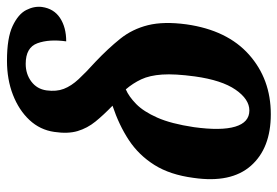

<svg xmlns="http://www.w3.org/2000/svg" viewBox="-152 -440 815 564"><g transform="rotate(90 256.0 -158.5)"><path d="M310 -546Q410 -546 461.5 -487.5Q513 -429 497 -319Q488 -250 459 -204Q430 -158 386 -129Q342 -100 285 -81Q312 -55 331.5 -31Q351 -7 359.5 21.5Q368 50 362 90Q356 132 327 163Q298 194 253 211.5Q208 229 153 229Q86 229 51 212.5Q16 196 4 172.5Q-8 149 -5 126Q0 91 27.5 73Q55 55 96 55Q89 105 101.5 139.5Q114 174 162 174Q192 174 214 157.5Q236 141 240 113Q244 84 235.5 62Q227 40 207 18.5Q187 -3 156 -31Q117 -68 88.5 -103.5Q60 -139 48.5 -185Q37 -231 46 -298Q63 -418 135 -482Q207 -546 310 -546ZM299 -483Q266 -483 238 -442.5Q210 -402 199 -323Q191 -264 193.5 -227Q196 -190 207.5 -165.5Q219 -141 237 -120Q258 -129 280 -150.5Q302 -172 320 -212.5Q338 -253 348 -320Q359 -400 346.5 -441.5Q334 -483 299 -483Z"/></g></svg>

Font: Noto Serif ExtraCondensed ExtraBold
Style: Italic
Weight: 800
Width: 2
Italic angle: -12°
Designer: Monotype Design Team
Foundry: Monotype Imaging Inc.
Version: Version 2.013